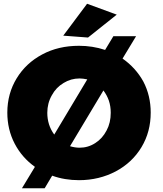

<svg xmlns="http://www.w3.org/2000/svg" viewBox="-20 -948 867 1023"><path d="M744 -513C717 -562 680 -603 633 -636L705 -755H584L540 -682C495 -697 448 -704 401 -704C328 -704 263 -689 205 -658C147 -627 102 -585 69 -531C36 -477 19 -416 19 -348C19 -288 32 -233 58 -183C84 -133 120 -92 166 -59L97 55H218L258 -12C302 4 350 12 401 12C473 12 538 -4 597 -35C655 -66 701 -109 734 -164C767 -219 783 -280 783 -348C783 -408 770 -463 744 -513ZM269 -231C244 -265 232 -304 232 -347C232 -381 240 -412 256 -440C271 -468 292 -490 319 -506C345 -522 373 -530 404 -530C417 -530 430 -528 445 -525ZM488 -186C462 -169 434 -161 404 -161C387 -161 370 -164 353 -169L531 -466C543 -450 553 -432 560 -412C567 -391 570 -370 570 -347C570 -312 563 -281 548 -253C533 -224 513 -202 488 -186ZM444 -928 317 -758 449 -748 602 -870Z"/></svg>

Font: Argentum Sans ExtraBold
Style: Regular
Weight: 800
Designer: Julieta Ulanovsky
Foundry: Julieta Ulanovsky
Version: Version 5.001;February 15, 2019;FontCreator 11.5.0.2425 64-b